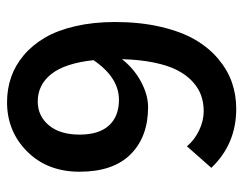

<svg xmlns="http://www.w3.org/2000/svg" viewBox="-94 -594 700 553"><g transform="rotate(90 256.5 -318.0)"><path d="M43.9 -298.8Q43.9 -370.6 57.6 -429.7Q71.3 -488.8 94.5 -528.8Q117.7 -568.8 149.9 -595.9Q182.1 -623 218 -635.5Q253.9 -647.9 293.9 -647.9Q395.5 -647.9 463.9 -576.2L401.9 -505.9Q384.3 -527.3 356.4 -540.8Q328.6 -554.2 300.8 -554.2Q275.9 -554.2 254.9 -546.6Q233.9 -539.1 215.1 -521.7Q196.3 -504.4 182.6 -477.8Q168.9 -451.2 160.6 -410.6Q152.3 -370.1 150.9 -318.8Q178.2 -353.5 216.1 -373.8Q253.9 -394 289.1 -394Q374.5 -394 424.8 -343.8Q475.1 -293.5 475.1 -196.8Q475.1 -104 417 -45.9Q358.9 12.2 274.9 12.2Q236.8 12.2 202.9 0.5Q168.9 -11.2 139.6 -35.9Q110.4 -60.5 89.1 -96.7Q67.9 -132.8 55.9 -184.6Q43.9 -236.3 43.9 -298.8ZM153.8 -236.8Q162.6 -154.8 193.6 -115.5Q224.6 -76.2 272.9 -76.2Q314.5 -76.2 341.3 -108.2Q368.2 -140.1 368.2 -196.8Q368.2 -252.4 342 -281.2Q315.9 -310.1 268.1 -310.1Q203.6 -310.1 153.8 -236.8Z"/></g></svg>

Font: Source Sans Pro Semibold
Style: Regular
Weight: 600
Designer: Paul D. Hunt
Foundry: Adobe Systems Incorporated
Version: Version 2.020;PS 2.0;hotconv 1.0.86;makeotf.lib2.5.63406